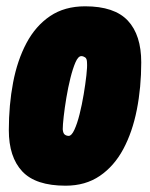

<svg xmlns="http://www.w3.org/2000/svg" viewBox="-20 -580 476 609"><path d="M188 9Q93 9 50.5 -36.5Q8 -82 8 -167Q8 -247 21.5 -318Q35 -389 64 -443.5Q93 -498 139 -529Q185 -560 250 -560Q343 -560 385.5 -514.5Q428 -469 428 -382Q428 -303 414 -232Q400 -161 371 -107Q342 -53 296.5 -22Q251 9 188 9ZM198 -149Q207 -149 216 -168.5Q225 -188 232.5 -218Q240 -248 245.5 -281Q251 -314 254 -341Q257 -368 256 -381Q256 -394 250 -398Q244 -402 238 -402Q228 -402 219.5 -382.5Q211 -363 203.5 -333Q196 -303 190.5 -270Q185 -237 182 -210Q179 -183 179 -170Q180 -157 185.5 -153Q191 -149 198 -149Z"/></svg>

Font: Georama Condensed Black
Style: Italic
Weight: 900
Width: 3
Italic angle: -9°
Designer: Jean-Baptiste Levee
Foundry: Production Type
Version: Version 1.000